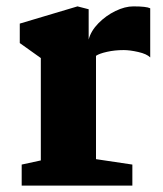

<svg xmlns="http://www.w3.org/2000/svg" viewBox="-20 -582 512 602"><path d="M108 -79V-400L42 -447V-508L223 -562L258 -553V-458Q265 -485 288.5 -509Q312 -533 342 -547.5Q372 -562 398 -562Q439 -562 451 -556V-402Q440 -413 413.5 -419Q387 -425 368 -425Q340 -425 315.5 -419.5Q291 -414 281 -407V-83L395 -66V0H48V-66Z"/></svg>

Font: Martel Heavy
Style: Regular
Weight: 900
Designer: Dan Reynolds
Foundry: Dan Reynolds
Version: Version 1.001; ttfautohint (v1.1) -l 5 -r 5 -G 72 -x 0 -D la